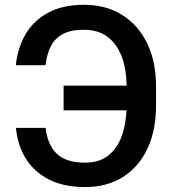

<svg xmlns="http://www.w3.org/2000/svg" viewBox="-20 -757 705 787"><path d="M546.4 -405.8V-304.7H240.7V-405.8ZM45.4 -232.9H167Q174.8 -163.6 212.6 -127Q250.5 -90.3 329.1 -90.3Q388.2 -90.3 425.8 -121.1Q463.4 -151.9 481.2 -205.6Q499 -259.3 499 -327.6V-397.9Q499 -471.7 479 -524.7Q459 -577.6 420.2 -606.4Q381.3 -635.3 324.2 -634.8Q271.5 -635.3 238.5 -617.9Q205.6 -600.6 188.7 -568.1Q171.9 -535.6 166.5 -489.7H44.9Q52.2 -560.5 84.7 -616.5Q117.2 -672.4 177 -704.8Q236.8 -737.3 324.2 -737.3Q415 -737.3 481.4 -695.3Q547.9 -653.3 584 -577.6Q620.1 -502 619.6 -398.9V-327.1Q620.1 -224.1 584.7 -148.4Q549.3 -72.8 483.9 -31.5Q418.5 9.8 329.1 9.8Q240.7 9.8 179.7 -21.7Q118.7 -53.2 85.2 -107.9Q51.8 -162.6 45.4 -232.9Z"/></svg>

Font: Inter Cardless Tabular Medium
Style: Regular
Weight: 500
Designer: Rasmus Andersson
Foundry: rsms
Version: Version 4.000;git-4fc901f